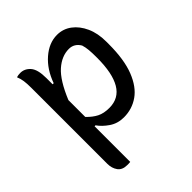

<svg xmlns="http://www.w3.org/2000/svg" viewBox="-203 -675 1006 1006"><g transform="rotate(-45 300.0 -171.5)"><path d="M77 -534Q89 -538 105 -538Q137 -538 160 -512Q183 -486 183 -422V-376H191Q218 -452 270.5 -497.5Q323 -543 382 -543Q427 -543 462.5 -516.5Q498 -490 519 -443.5Q540 -397 540 -336V-317Q540 -202 511.5 -129.5Q483 -57 434.5 -23Q386 11 325 11Q279 11 244 -13Q209 -37 190 -65H183V199Q176 200 171 200Q166 200 160 200Q124 200 107.5 177Q91 154 91 121V-442Q91 -473 88 -494Q85 -515 77 -534ZM374 -447Q321 -447 273.5 -405Q226 -363 183 -259V-134Q210 -106 237.5 -92Q265 -78 306 -78Q377 -78 411.5 -136.5Q446 -195 446 -308V-318Q446 -346 444 -368.5Q442 -391 436 -410Q414 -447 374 -447Z"/></g></svg>

Font: Recursive Sn Csl St
Style: Regular
Weight: 400
Version: Version 1.079;hotconv 1.0.112;makeotfexe 2.5.65598; ttfautoh